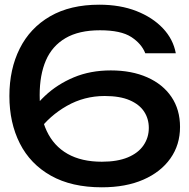

<svg xmlns="http://www.w3.org/2000/svg" viewBox="-20 -784 807 818"><path d="M403 -764Q492 -764 561 -737Q630 -710 674 -663.5Q718 -617 729 -557H599Q583 -598 539 -626.5Q495 -655 406 -655Q316 -655 259 -621.5Q202 -588 175.5 -526.5Q149 -465 149 -379Q149 -290 179 -226Q209 -162 268 -128.5Q327 -95 414 -95Q480 -95 524.5 -113.5Q569 -132 591.5 -165Q614 -198 614 -239Q614 -278 594 -308.5Q574 -339 532.5 -357Q491 -375 426 -375Q339 -375 265 -333Q191 -291 142 -224L86 -265Q119 -326 171.5 -375.5Q224 -425 294.5 -454.5Q365 -484 452 -484Q541 -484 607.5 -454.5Q674 -425 710.5 -371Q747 -317 747 -243Q747 -167 706 -109Q665 -51 590.5 -18.5Q516 14 414 14Q285 14 197 -35.5Q109 -85 64.5 -173Q20 -261 20 -375Q20 -489 64 -577Q108 -665 193.5 -714.5Q279 -764 403 -764Z"/></svg>

Font: Bounded
Style: Regular
Weight: 400
Designer: Vlad Churkin
Version: Version 1.0